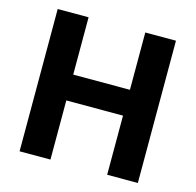

<svg xmlns="http://www.w3.org/2000/svg" viewBox="-103 -812 937 919"><g transform="rotate(15 365.0 -352.5)"><path d="M72 0V-705H225V-421H506V-705H658V0H506V-293H225V0Z"/></g></svg>

Font: Nunito Sans 10pt SemiCondensed ExtraBold
Style: Regular
Weight: 800
Width: 4
Designer: Vernon Adams
Foundry: Vernon Adams
Version: Version 3.101;gftools[0.9.27]